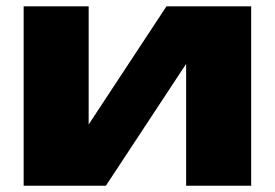

<svg xmlns="http://www.w3.org/2000/svg" viewBox="-20 -592 876 612"><path d="M55.4 -571.8H262.6V-115L219.1 -129.2L510.6 -571.8H780.6V0H573.3V-469.7L617.2 -455.1L317.5 0H55.4Z"/></svg>

Font: Unbounded Variable
Style: Regular
Weight: 400
Designer: Luke Prowse, Jean-Baptiste Morizot, Fátima Lázaro, Florian Runge
Foundry: NaN
Version: Version 1.600;FEAKit 1.0